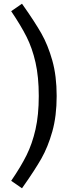

<svg xmlns="http://www.w3.org/2000/svg" viewBox="-20 -865 364 1030"><path d="M98 -845Q100 -843 101.5 -840Q103 -837 105 -835Q167 -747 202 -685.5Q237 -624 260.5 -541Q284 -458 284 -350Q284 -242 260.5 -159Q237 -76 202 -14.5Q167 47 105 135Q103 137 101.5 140Q100 143 98 145L40 105Q92 29 122.5 -32.5Q153 -94 170.5 -171Q188 -248 188 -350Q188 -453 170.5 -530Q153 -607 122.5 -667.5Q92 -728 40 -805Z"/></svg>

Font: Firava
Style: Regular
Weight: 400
Designer: Carrois Corporate & Edenspiekermann AG
Foundry: Greg Finn Gibson
Version: Version 5.000